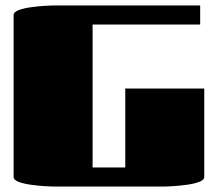

<svg xmlns="http://www.w3.org/2000/svg" viewBox="-20 -685 800 705"><path d="M715 -665V-595H320V-70H440V-360H730V-35Q730 -24 711 -17Q692 -10 666 -6.5Q640 -3 617 -1.5Q594 0 585 0H175Q166 0 143 -1.5Q120 -3 94 -6.5Q68 -10 49 -17Q30 -24 30 -35V-630Q30 -641 49 -648Q68 -655 94 -658.5Q120 -662 143 -663.5Q166 -665 175 -665Z"/></svg>

Font: Gajraj One
Style: Regular
Weight: 400
Designer: Saurabh Sharma
Foundry: Saurabh Sharma
Version: Version 1.000